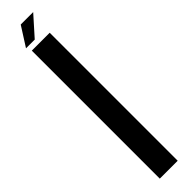

<svg xmlns="http://www.w3.org/2000/svg" viewBox="-301 -816 785 785"><g transform="rotate(-45 91.0 -424.0)"><path d="M140 0H36.5V-740H140ZM80 -847.5H152L77 -763.5H26.5Z"/></g></svg>

Font: Anybody Narrow Medium
Style: Regular
Weight: 500
Width: 3
Designer: Tyler Finck
Foundry: Etcetera Type Company
Version: Version 1.000; ttfautohint (v1.8)